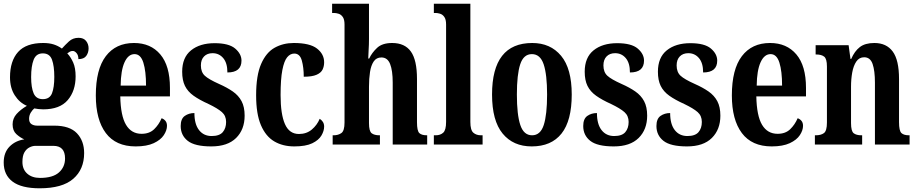

<svg xmlns="http://www.w3.org/2000/svg" viewBox="-21 -780 4949 1036"><path d="M193 236Q95 236 47 200Q-1 164 -1 97Q-1 43 30.5 11Q62 -21 110 -28Q87 -38 67 -56.5Q47 -75 47 -109Q47 -141 68.5 -165Q90 -189 124 -209Q84 -226 58.5 -266Q33 -306 33 -363Q33 -451 76.5 -499.5Q120 -548 212 -548Q244 -548 268 -540.5Q292 -533 313 -518Q330 -537 351 -556.5Q372 -576 403 -576Q430 -576 443.5 -559Q457 -542 457 -519Q457 -496 444.5 -478.5Q432 -461 402 -461Q402 -482 392 -493.5Q382 -505 372 -505Q362 -505 355.5 -501Q349 -497 342 -492Q361 -472 374 -442.5Q387 -413 387 -368Q387 -290 344.5 -240Q302 -190 212 -190Q202 -190 187 -191.5Q172 -193 164 -195Q155 -188 145.5 -173Q136 -158 136 -139Q136 -119 148.5 -110.5Q161 -102 180 -102H272Q355 -102 394 -61Q433 -20 433 46Q433 134 374 185Q315 236 193 236ZM210 -245Q247 -245 259.5 -276.5Q272 -308 272 -365Q272 -424 259.5 -458Q247 -492 210 -492Q174 -492 160.5 -457.5Q147 -423 147 -364Q147 -308 160.5 -276.5Q174 -245 210 -245ZM195 180Q264 180 297 150.5Q330 121 330 75Q330 7 267 7H170Q155 7 138.5 15Q122 23 111 41.5Q100 60 100 94Q100 134 126 157Q152 180 195 180Z M711 10Q604 10 550 -62Q496 -134 496 -265Q496 -406 550 -477Q604 -548 702 -548Q792 -548 844 -486.5Q896 -425 896 -306V-260H628Q630 -155 659 -106.5Q688 -58 743 -58Q785 -58 810.5 -82.5Q836 -107 851 -142Q863 -138 871.5 -128Q880 -118 880 -101Q880 -77 863 -51Q846 -25 808.5 -7.5Q771 10 711 10ZM767 -318Q767 -396 752.5 -442Q738 -488 705 -488Q671 -488 651 -444Q631 -400 630 -318Z M1119 10Q1030 10 992 -20Q954 -50 954 -100Q954 -139 976 -154.5Q998 -170 1028 -170Q1028 -110 1053 -78Q1078 -46 1121 -46Q1163 -46 1181 -67Q1199 -88 1199 -122Q1199 -155 1176.5 -175Q1154 -195 1104 -219Q1055 -241 1023.5 -263.5Q992 -286 977 -316.5Q962 -347 962 -393Q962 -470 1010 -508.5Q1058 -547 1137 -547Q1214 -547 1248 -518Q1282 -489 1282 -453Q1282 -389 1206 -389Q1206 -440 1183.5 -466.5Q1161 -493 1126 -493Q1097 -493 1080 -475.5Q1063 -458 1063 -427Q1063 -391 1084 -371.5Q1105 -352 1161 -327Q1204 -308 1235 -286.5Q1266 -265 1282.5 -234Q1299 -203 1299 -156Q1299 -81 1253 -35.5Q1207 10 1119 10Z M1567 10Q1505 10 1459 -17Q1413 -44 1387 -104.5Q1361 -165 1361 -266Q1361 -373 1388 -435Q1415 -497 1461 -522.5Q1507 -548 1564 -548Q1651 -548 1689.5 -518Q1728 -488 1728 -444Q1728 -422 1719.5 -404.5Q1711 -387 1687 -376.5Q1663 -366 1618 -366Q1618 -416 1607.5 -453.5Q1597 -491 1567 -491Q1545 -491 1528.5 -471Q1512 -451 1502.5 -402Q1493 -353 1493 -267Q1493 -164 1516.5 -110.5Q1540 -57 1592 -57Q1633 -57 1661.5 -81Q1690 -105 1704 -139Q1714 -133 1721 -122.5Q1728 -112 1728 -97Q1728 -74 1713.5 -49Q1699 -24 1664 -7Q1629 10 1567 10Z M1774 0V-50H1779Q1804 -50 1821 -62Q1838 -74 1838 -119V-648Q1838 -675 1828.5 -688.5Q1819 -702 1805.5 -706Q1792 -710 1782 -710H1771V-760H1970V-570Q1970 -539 1968 -509Q1966 -479 1966 -464H1971Q1986 -496 2014 -522Q2042 -548 2095 -548Q2163 -548 2196 -502Q2229 -456 2229 -354V-121Q2229 -74 2241.5 -62Q2254 -50 2282 -50H2284V0H2098V-334Q2098 -399 2084 -434.5Q2070 -470 2037 -470Q2010 -470 1995.5 -448.5Q1981 -427 1975.5 -391.5Q1970 -356 1970 -312V-116Q1970 -72 1984.5 -61Q1999 -50 2026 -50H2029V0Z M2320 0V-50H2330Q2355 -50 2370.5 -64Q2386 -78 2386 -122V-648Q2386 -675 2376.5 -688.5Q2367 -702 2353.5 -706Q2340 -710 2330 -710H2320V-760H2517V-122Q2517 -78 2533 -64Q2549 -50 2574 -50H2583V0Z M2848 10Q2748 10 2691 -59.5Q2634 -129 2634 -270Q2634 -548 2851 -548Q2949 -548 3006.5 -479Q3064 -410 3064 -270Q3064 -129 3009 -59.5Q2954 10 2848 10ZM2850 -50Q2895 -50 2913 -105.5Q2931 -161 2931 -270Q2931 -378 2912.5 -433Q2894 -488 2849 -488Q2804 -488 2786 -433Q2768 -378 2768 -270Q2768 -161 2786.5 -105.5Q2805 -50 2850 -50Z M3291 10Q3202 10 3164 -20Q3126 -50 3126 -100Q3126 -139 3148 -154.5Q3170 -170 3200 -170Q3200 -110 3225 -78Q3250 -46 3293 -46Q3335 -46 3353 -67Q3371 -88 3371 -122Q3371 -155 3348.5 -175Q3326 -195 3276 -219Q3227 -241 3195.5 -263.5Q3164 -286 3149 -316.5Q3134 -347 3134 -393Q3134 -470 3182 -508.5Q3230 -547 3309 -547Q3386 -547 3420 -518Q3454 -489 3454 -453Q3454 -389 3378 -389Q3378 -440 3355.5 -466.5Q3333 -493 3298 -493Q3269 -493 3252 -475.5Q3235 -458 3235 -427Q3235 -391 3256 -371.5Q3277 -352 3333 -327Q3376 -308 3407 -286.5Q3438 -265 3454.5 -234Q3471 -203 3471 -156Q3471 -81 3425 -35.5Q3379 10 3291 10Z M3686 10Q3597 10 3559 -20Q3521 -50 3521 -100Q3521 -139 3543 -154.5Q3565 -170 3595 -170Q3595 -110 3620 -78Q3645 -46 3688 -46Q3730 -46 3748 -67Q3766 -88 3766 -122Q3766 -155 3743.5 -175Q3721 -195 3671 -219Q3622 -241 3590.5 -263.5Q3559 -286 3544 -316.5Q3529 -347 3529 -393Q3529 -470 3577 -508.5Q3625 -547 3704 -547Q3781 -547 3815 -518Q3849 -489 3849 -453Q3849 -389 3773 -389Q3773 -440 3750.5 -466.5Q3728 -493 3693 -493Q3664 -493 3647 -475.5Q3630 -458 3630 -427Q3630 -391 3651 -371.5Q3672 -352 3728 -327Q3771 -308 3802 -286.5Q3833 -265 3849.5 -234Q3866 -203 3866 -156Q3866 -81 3820 -35.5Q3774 10 3686 10Z M4143 10Q4036 10 3982 -62Q3928 -134 3928 -265Q3928 -406 3982 -477Q4036 -548 4134 -548Q4224 -548 4276 -486.5Q4328 -425 4328 -306V-260H4060Q4062 -155 4091 -106.5Q4120 -58 4175 -58Q4217 -58 4242.5 -82.5Q4268 -107 4283 -142Q4295 -138 4303.5 -128Q4312 -118 4312 -101Q4312 -77 4295 -51Q4278 -25 4240.5 -7.5Q4203 10 4143 10ZM4199 -318Q4199 -396 4184.5 -442Q4170 -488 4137 -488Q4103 -488 4083 -444Q4063 -400 4062 -318Z M4376 0V-50H4381Q4409 -50 4425 -62Q4441 -74 4441 -119V-421Q4441 -463 4426 -474.5Q4411 -486 4384 -486H4380V-536H4558L4568 -462H4572Q4590 -504 4618.5 -526Q4647 -548 4697 -548Q4762 -548 4796 -502Q4830 -456 4830 -354V-121Q4830 -74 4843 -62Q4856 -50 4883 -50H4887V0H4700V-334Q4700 -398 4687.5 -434.5Q4675 -471 4642 -471Q4615 -471 4599.5 -448Q4584 -425 4577.5 -389Q4571 -353 4571 -312V-116Q4571 -72 4585.5 -61Q4600 -50 4627 -50H4631V0Z"/></svg>

Font: Noto Serif Hebrew ExtraCondensed
Style: Bold
Weight: 700
Width: 2
Designer: Monotype Design Team
Foundry: Monotype Imaging Inc.
Version: Version 2.004; ttfautohint (v1.8.4.7-5d5b)